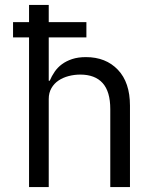

<svg xmlns="http://www.w3.org/2000/svg" viewBox="-20 -760 640 780"><path d="M98 0V-608H33V-670H98V-740H178V-670H331V-608H178V-432H182Q190 -451 202 -468.5Q214 -486 231.5 -499Q249 -512 273 -520Q297 -528 329 -528Q410 -528 459 -476.5Q508 -425 508 -331V0H428V-317Q428 -388 397 -422.5Q366 -457 306 -457Q282 -457 259 -451Q236 -445 218 -433Q200 -421 189 -402Q178 -383 178 -358V0Z"/></svg>

Font: IBM Plex Mono
Style: Regular
Weight: 400
Monospace: yes
Designer: Mike Abbink, Paul van der Laan, Pieter van Rosmalen
Foundry: Bold Monday
Version: Version 2.3